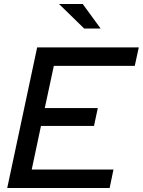

<svg xmlns="http://www.w3.org/2000/svg" viewBox="-20 -936 711 956"><path d="M16 0 165 -700H671L651 -608H248L203 -398H467L448 -309H184L138 -92H545L526 0ZM399 -794 274 -916H392L481 -794Z"/></svg>

Font: Red Hat Display SemiBold
Style: Italic
Weight: 600
Italic angle: -12°
Designer: Pentagram, MCKL
Foundry: Pentagram, MCKL
Version: Version 1.023